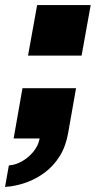

<svg xmlns="http://www.w3.org/2000/svg" viewBox="-41 -548 394 760"><path d="M-21 192 -6 107Q20 105 46 90.5Q72 76 91.5 52Q111 28 116 0H13L48 -199H260L229 -23Q220 30 196 69Q172 108 137.5 134Q103 160 62.5 174.5Q22 189 -21 192ZM70 -328 106 -528H318L282 -328Z"/></svg>

Font: Archivo SemiBold Black
Style: Italic
Weight: 900
Italic angle: -10°
Version: Version 2.001